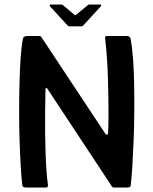

<svg xmlns="http://www.w3.org/2000/svg" viewBox="-20 -833 681 853"><path d="M448 -239Q450 -235 455 -235Q460 -235 460 -241Q462 -273 462 -312.5Q462 -352 461.5 -396Q461 -440 459.5 -486Q458 -532 455 -576.5Q452 -621 447 -661Q446 -673 453 -673H544Q550 -673 554.5 -670Q559 -667 560 -662Q567 -625 571 -572.5Q575 -520 576 -458Q577 -396 576.5 -331.5Q576 -267 573.5 -206Q571 -145 568 -94.5Q565 -44 561 -11Q560 -3 555 -1.5Q550 0 544 0H485Q478 0 471 -14L191 -438Q190 -442 186 -442Q182 -442 182 -437Q181 -386 180.5 -336.5Q180 -287 180.5 -240.5Q181 -194 182.5 -152Q184 -110 186.5 -74.5Q189 -39 193 -11Q193 0 186 0H96Q91 0 85.5 -1.5Q80 -3 79 -11Q75 -45 72 -96Q69 -147 67 -208Q65 -269 65 -333.5Q65 -398 66.5 -459.5Q68 -521 71.5 -573.5Q75 -626 82 -662Q83 -667 88 -670Q93 -673 98 -673H155Q162 -673 166 -665ZM288 -716Q284 -716 281 -719L202 -805Q200 -808 201 -810.5Q202 -813 205 -813H252Q257 -813 260 -810L310 -768Q315 -763 319 -768L370 -810Q373 -813 378 -813H425Q429 -813 429.5 -810.5Q430 -808 428 -805L349 -719Q347 -716 342 -716Z"/></svg>

Font: Glory SemiBold
Style: Regular
Weight: 600
Designer: Robert Leuschke
Foundry: Robert Leuschke
Version: Version 1.011